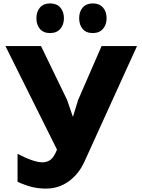

<svg xmlns="http://www.w3.org/2000/svg" viewBox="-20 -903 844 1138"><path d="M582 -629.9H792L480 56.2Q447.3 127.9 387.9 171.4Q328.6 214.8 252 214.8Q210 214.8 171.9 205.8Q133.8 196.8 84 174.8V8.8Q181.2 59.1 231 59.1Q259.3 59.1 279.5 43.9Q299.8 28.8 317.9 -16.1L12.2 -629.9H223.1L377.9 -310.1L411.1 -212.9H413.1L442.9 -310.1ZM358.9 -794.9Q358.9 -756.3 337.2 -731.7Q315.4 -707 276.9 -707Q237.8 -707 216.8 -731.4Q195.8 -755.9 195.8 -794.9Q195.8 -834 217 -858.4Q238.3 -882.8 276.9 -882.8Q315.9 -882.8 337.4 -858.4Q358.9 -834 358.9 -794.9ZM611.8 -794.9Q611.8 -756.3 590.1 -731.7Q568.4 -707 529.8 -707Q490.7 -707 470 -731.4Q449.2 -755.9 449.2 -794.9Q449.2 -834 470.2 -858.4Q491.2 -882.8 529.8 -882.8Q568.8 -882.8 590.3 -858.4Q611.8 -834 611.8 -794.9Z"/></svg>

Font: Sinkin Sans 800 Black
Style: Regular
Weight: 900
Designer: Keith Bates
Foundry: K-Type
Version: Sinkin Sans (version 1.0)  by Keith Bates   •   © 2014   www